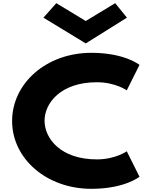

<svg xmlns="http://www.w3.org/2000/svg" viewBox="-20 -1172 953 1207"><path d="M333.9 -1152 253.1 -1061 519.1 -899 777.9 -1061 704.2 -1152 519.1 -1040ZM589.2 -170C705.4 -170 776.9 -221 776.9 -221L856.9 -61C856.9 -61 764.9 15 554.2 15C272.2 15 56.1 -175 56.1 -411C56.1 -648 271 -840 554.2 -840C764.9 -840 856.9 -764 856.9 -764L776.9 -604C776.9 -604 705.4 -655 589.2 -655C360.6 -655 260.1 -523 260.1 -413C260.1 -302 360.6 -170 589.2 -170Z"/></svg>

Font: Hussar
Style: BdSuprExt
Weight: 700
Foundry: Cannot Into Space Fonts
Version: Version 2.00